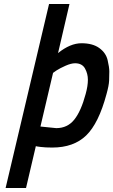

<svg xmlns="http://www.w3.org/2000/svg" viewBox="-20 -726 566 959"><path d="M270 -461Q331 -510 387 -510Q443 -510 476 -486Q509 -462 517.5 -426Q526 -390 526 -369Q526 -348 525 -323.5Q524 -299 512 -256Q473 -110 410.5 -49.5Q348 11 241 11Q207 11 183 8Q159 5 159 4L110 213H8L225 -706H327ZM355 -410Q335 -410 307 -397.5Q279 -385 262 -374L245 -362L182 -94L261 -86Q317 -86 351 -128.5Q385 -171 408 -257Q419 -297 419 -327.5Q419 -358 404.5 -384Q390 -410 355 -410Z"/></svg>

Font: Titillium Web SemiBold
Style: Italic
Weight: 600
Italic angle: -13°
Version: Version 1.002;PS 57.000;hotconv 1.0.70;makeotf.lib2.5.55311